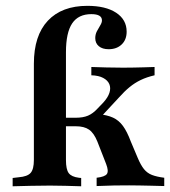

<svg xmlns="http://www.w3.org/2000/svg" viewBox="-20 -651 595 671"><path d="M98.4 -208.1V-428.2Q98.4 -526.6 147.2 -578.6Q196 -630.6 285.5 -630.6Q349.2 -630.6 385.9 -606.5Q422.6 -582.3 422.6 -540.3Q422.6 -512.1 405.2 -495.6Q387.9 -479 359.7 -479Q337.9 -479 325.4 -489.5Q312.9 -500 312.9 -517.7Q312.9 -530.6 318.5 -541.5Q324.2 -552.4 330.2 -562.1Q336.3 -571.8 336.3 -579.8Q336.3 -601.6 299.2 -601.6Q254 -601.6 232.3 -569.4Q210.5 -537.1 210.5 -468.5V-208.1ZM154.8 -2.4Q118.5 -2.4 88.3 -1.6Q58.1 -0.8 24.2 0V-29L45.2 -31.5Q75.8 -33.9 87.1 -46.8Q98.4 -59.7 98.4 -91.9V-208.1H210.5V-91.9Q210.5 -58.9 220.2 -46Q229.8 -33.1 255.6 -29.8L263.7 -29V0Q234.7 -0.8 209.3 -1.6Q183.9 -2.4 154.8 -2.4ZM317.7 -0.8V-29.8Q346.8 -33.1 353.6 -43.1Q360.5 -53.2 350.8 -78.2L320.2 -156.5Q308.1 -186.3 291.1 -198Q274.2 -209.7 245.2 -209.7H196.8V-239.5H244.4Q270.2 -239.5 287.5 -246.8Q304.8 -254 321.8 -272.6L341.1 -292.7Q357.3 -310.5 362.5 -327Q367.7 -343.5 362.1 -356.9Q356.5 -370.2 340.7 -378.6Q325 -387.1 299.2 -387.9V-416.9Q324.2 -416.1 351.6 -415.3Q379 -414.5 410.5 -414.5Q430.6 -414.5 447.6 -414.9Q464.5 -415.3 482.3 -415.7Q500 -416.1 520.2 -416.9V-387.9Q492.7 -381.5 471.8 -371.4Q450.8 -361.3 432.7 -346.4Q414.5 -331.5 395.2 -309.7L322.6 -231.5V-252.4Q354.8 -249.2 375 -239.9Q395.2 -230.6 409.7 -210.9Q424.2 -191.1 437.1 -156.5L461.3 -99.2Q471.8 -74.2 483.1 -60.1Q494.4 -46 511.3 -39.5Q528.2 -33.1 554 -29.8V-0.8Q527.4 -1.6 506.5 -2Q485.5 -2.4 467.7 -2.8Q450 -3.2 431.5 -3.2Q404.8 -3.2 379 -2.8Q353.2 -2.4 317.7 -0.8Z"/></svg>

Font: Playfair 5pt SemiExpanded Light
Style: Bold
Weight: 700
Version: Version 2.203